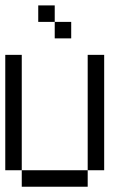

<svg xmlns="http://www.w3.org/2000/svg" viewBox="-20 -708 478 728"><path d="M125 -625V-687.5H187.5V-625ZM187.5 -562.5V-625H250V-562.5ZM0 -437.5V-500H62.5V-437.5ZM0 -375V-437.5H62.5V-375ZM0 -312.5V-375H62.5V-312.5ZM0 -250V-312.5H62.5V-250ZM0 -187.5V-250H62.5V-187.5ZM0 -125V-187.5H62.5V-125ZM0 -62.5V-125H62.5V-62.5ZM62.5 0V-62.5H125V0ZM125 0V-62.5H187.5V0ZM187.5 0V-62.5H250V0ZM250 0V-62.5H312.5V0ZM312.5 -62.5V-125H375V-62.5ZM312.5 -125V-187.5H375V-125ZM312.5 -187.5V-250H375V-187.5ZM312.5 -250V-312.5H375V-250ZM312.5 -312.5V-375H375V-312.5ZM312.5 -375V-437.5H375V-375ZM312.5 -437.5V-500H375V-437.5Z"/></svg>

Font: AprilSans
Style: Regular
Weight: 400
Designer: typesprite
Version: Version 1.001;PS 001.001;hotconv 1.0.88;makeotf.lib2.5.64775